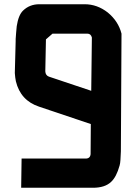

<svg xmlns="http://www.w3.org/2000/svg" viewBox="-20 -887 644 907"><path d="M194 -550Q195 -531 211 -525L411 -458L414 -710Q409 -728 393 -728H228L197 -701ZM54 -693Q53 -694 56 -730L59 -763Q67 -816 89 -837Q120 -867 166 -867H380Q439 -867 489 -828Q539 -787 554 -728L551 -172Q550 -149 549 -132Q548 -115 545 -105Q530 -51 505 -28Q476 0 419 0H80L82 -138H385Q406 -138 408 -159L409 -301L165 -383Q77 -412 55 -503Q53 -511 52 -521Q51 -531 50 -542Z"/></svg>

Font: Covid19
Style: Regular
Weight: 400
Designer: Peter Wiegel
Foundry: (c) CAT - Ing. Peter Wiegel.  for Rudolf Maass + Partner GmbH
Version: Version 001.000